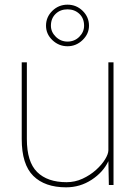

<svg xmlns="http://www.w3.org/2000/svg" viewBox="-20 -792 578 822"><path d="M263 10Q172 10 122.5 -39Q73 -88 73 -197V-525H95V-197Q95 -99 139 -55.5Q183 -12 265 -12Q301 -12 333.5 -27Q366 -42 391 -64.5Q416 -87 430 -110Q444 -133 444 -149V-525H466V0H446L444 -102Q422 -55 372.5 -22.5Q323 10 263 10ZM269 -594Q232 -594 204.5 -620Q177 -646 177 -682Q177 -719 204 -745.5Q231 -772 269 -772Q307 -772 334 -745.5Q361 -719 361 -682Q361 -647 333.5 -620.5Q306 -594 269 -594ZM269 -614Q299 -614 319.5 -634.5Q340 -655 340 -682Q340 -714 319.5 -733Q299 -752 269 -752Q238 -752 218 -732.5Q198 -713 198 -682Q198 -655 219 -634.5Q240 -614 269 -614Z"/></svg>

Font: Lexend Thin
Style: Regular
Weight: 100
Designer: Bonnie Shaver-Troup, Thomas Jockin
Foundry: Lexend
Version: Version 1.007; ttfautohint (v1.8.3)